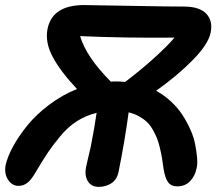

<svg xmlns="http://www.w3.org/2000/svg" viewBox="-43 -726 850 755"><path d="M345.2 8.8Q315.9 8.8 302.5 -13.4Q289.1 -35.6 294.9 -66.9Q296.9 -78.1 304.2 -107.7Q311.5 -137.2 314 -149.9Q329.1 -226.1 336.9 -282.2Q294.9 -272 259.3 -249.3Q223.6 -226.6 192.9 -189Q162.1 -151.4 145.8 -127Q129.4 -102.5 101.6 -56.2Q96.7 -47.9 94.2 -43.9Q79.1 -18.1 64 -6.6Q48.8 4.9 29.8 4.9Q4.4 4.9 -11.2 -19Q-26.9 -43 -21 -76.2Q-13.7 -109.4 8.3 -149.9Q30.3 -190.4 64.7 -232.9Q99.1 -275.4 150.6 -314.2Q202.1 -353 259.8 -376Q195.3 -444.3 164.3 -502.2Q133.3 -560.1 144 -612.8Q163.1 -706.1 288.1 -706.1Q308.6 -706.1 465.3 -703.1Q622.1 -700.2 680.2 -700.2Q741.7 -700.2 768.3 -671.9Q794.9 -643.6 785.2 -597.2Q775.9 -552.2 715.8 -490.7Q655.8 -429.2 570.8 -369.1Q603 -351.6 630.1 -326.2Q657.2 -300.8 674.8 -273.4Q692.4 -246.1 705.8 -216.1Q719.2 -186 724.4 -158.9Q729.5 -131.8 731.9 -106.4Q734.4 -81.1 730 -64Q723.6 -32.7 703.9 -12.9Q684.1 6.8 653.8 6.8Q629.4 6.8 617.4 -10.3Q605.5 -27.3 600.1 -63Q596.7 -88.4 594 -104.5Q591.3 -120.6 585.9 -143.8Q580.6 -167 574.2 -182.6Q567.9 -198.2 557.6 -216.3Q547.4 -234.4 534.7 -246.3Q522 -258.3 503.7 -268.6Q485.4 -278.8 462.9 -284.2Q447.3 -168.5 422.9 -48.8Q416.5 -19.5 395 -5.4Q373.5 8.8 345.2 8.8ZM414.1 -405.8Q426.8 -405.8 449.2 -403.8Q510.3 -450.2 562.5 -497.3Q614.7 -544.4 643.1 -578.1Q445.3 -576.2 272 -584Q296.4 -501.5 393.1 -404.8Q399.9 -405.8 414.1 -405.8Z"/></svg>

Font: Shantell Sans Normal
Style: Italic
Weight: 600
Italic angle: -11.31°
Designer: Stephen Nixon, Anya Danilova, Shantell Martin
Foundry: Arrow Type
Version: Version 1.006;[559af2be0]